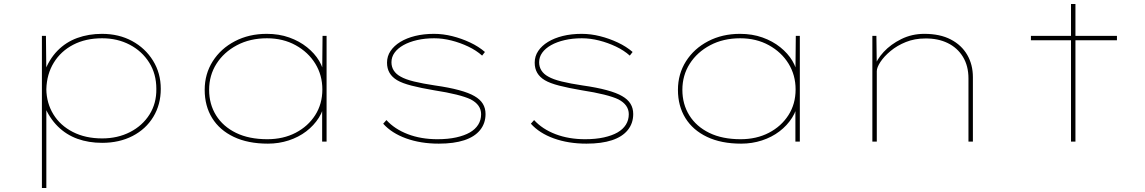

<svg xmlns="http://www.w3.org/2000/svg" viewBox="-20 -703 5681 953"><path d="M188 230V-525H208L210 -343L199 -342Q223 -408 265 -451Q307 -494 363.5 -514.5Q420 -535 486 -535Q570 -535 635.5 -499.5Q701 -464 739.5 -402Q778 -340 778 -262Q778 -184 741 -123Q704 -62 638 -28Q572 6 487 6Q420 6 364.5 -14Q309 -34 267 -75.5Q225 -117 199 -180H210V230ZM487 -16Q564 -16 625.5 -47.5Q687 -79 722 -134.5Q757 -190 756 -262Q756 -336 720.5 -392.5Q685 -449 624 -481Q563 -513 487 -513Q405 -513 343.5 -481Q282 -449 247 -392Q212 -335 210 -260Q211 -191 245 -135.5Q279 -80 341.5 -48Q404 -16 487 -16Z M1310 10Q1211 10 1140.5 -23.5Q1070 -57 1033 -117Q996 -177 996 -257Q996 -336 1036 -399Q1076 -462 1146 -498.5Q1216 -535 1304 -535Q1365 -535 1415.5 -517Q1466 -499 1504 -468.5Q1542 -438 1564 -401Q1586 -364 1589 -327H1579L1581 -525H1601V0H1579V-188L1592 -203Q1587 -157 1562.5 -118.5Q1538 -80 1500 -51Q1462 -22 1413 -6Q1364 10 1310 10ZM1307 -12Q1386 -12 1447.5 -44Q1509 -76 1544.5 -131.5Q1580 -187 1580 -259Q1580 -330 1545 -387Q1510 -444 1447.5 -478.5Q1385 -513 1305 -513Q1221 -513 1156 -478.5Q1091 -444 1054.5 -386.5Q1018 -329 1018 -257Q1018 -186 1052.5 -130.5Q1087 -75 1151.5 -43.5Q1216 -12 1307 -12Z M2158 10Q2068 10 1996 -16Q1924 -42 1882 -89L1898 -107Q1939 -62 2004.5 -37Q2070 -12 2151 -12Q2204 -12 2244.5 -21Q2285 -30 2312 -45.5Q2339 -61 2353.5 -84Q2368 -107 2368 -136Q2368 -183 2316 -210Q2291 -222 2245 -233.5Q2199 -245 2134 -255Q2069 -266 2022.5 -278Q1976 -290 1951 -305Q1926 -320 1913.5 -341.5Q1901 -363 1901 -392Q1901 -424 1918.5 -450Q1936 -476 1967 -495Q1998 -514 2040.5 -524.5Q2083 -535 2134 -535Q2179 -535 2225 -523.5Q2271 -512 2313.5 -492Q2356 -472 2387 -445L2373 -427Q2344 -453 2304 -472Q2264 -491 2220.5 -502Q2177 -513 2135 -513Q2089 -513 2050 -504Q2011 -495 1982.5 -479Q1954 -463 1938.5 -441.5Q1923 -420 1923 -394Q1923 -371 1934.5 -353Q1946 -335 1968 -323Q1992 -309 2035 -298.5Q2078 -288 2138 -279Q2209 -269 2258.5 -255.5Q2308 -242 2335 -226Q2363 -210 2376.5 -188Q2390 -166 2390 -137Q2390 -91 2363 -57.5Q2336 -24 2284.5 -7Q2233 10 2158 10Z M2891 10Q2801 10 2729 -16Q2657 -42 2615 -89L2631 -107Q2672 -62 2737.5 -37Q2803 -12 2884 -12Q2937 -12 2977.5 -21Q3018 -30 3045 -45.5Q3072 -61 3086.5 -84Q3101 -107 3101 -136Q3101 -183 3049 -210Q3024 -222 2978 -233.5Q2932 -245 2867 -255Q2802 -266 2755.5 -278Q2709 -290 2684 -305Q2659 -320 2646.5 -341.5Q2634 -363 2634 -392Q2634 -424 2651.5 -450Q2669 -476 2700 -495Q2731 -514 2773.5 -524.5Q2816 -535 2867 -535Q2912 -535 2958 -523.5Q3004 -512 3046.5 -492Q3089 -472 3120 -445L3106 -427Q3077 -453 3037 -472Q2997 -491 2953.5 -502Q2910 -513 2868 -513Q2822 -513 2783 -504Q2744 -495 2715.5 -479Q2687 -463 2671.5 -441.5Q2656 -420 2656 -394Q2656 -371 2667.5 -353Q2679 -335 2701 -323Q2725 -309 2768 -298.5Q2811 -288 2871 -279Q2942 -269 2991.5 -255.5Q3041 -242 3068 -226Q3096 -210 3109.5 -188Q3123 -166 3123 -137Q3123 -91 3096 -57.5Q3069 -24 3017.5 -7Q2966 10 2891 10Z M3659 10Q3560 10 3489.5 -23.5Q3419 -57 3382 -117Q3345 -177 3345 -257Q3345 -336 3385 -399Q3425 -462 3495 -498.5Q3565 -535 3653 -535Q3714 -535 3764.5 -517Q3815 -499 3853 -468.5Q3891 -438 3913 -401Q3935 -364 3938 -327H3928L3930 -525H3950V0H3928V-188L3941 -203Q3936 -157 3911.5 -118.5Q3887 -80 3849 -51Q3811 -22 3762 -6Q3713 10 3659 10ZM3656 -12Q3735 -12 3796.5 -44Q3858 -76 3893.5 -131.5Q3929 -187 3929 -259Q3929 -330 3894 -387Q3859 -444 3796.5 -478.5Q3734 -513 3654 -513Q3570 -513 3505 -478.5Q3440 -444 3403.5 -386.5Q3367 -329 3367 -257Q3367 -186 3401.5 -130.5Q3436 -75 3500.5 -43.5Q3565 -12 3656 -12Z M4310 0V-525H4330L4332 -372L4319 -368Q4331 -407 4366 -445Q4401 -483 4453.5 -509Q4506 -535 4568 -535Q4646 -535 4699.5 -507Q4753 -479 4781 -430.5Q4809 -382 4809 -320V0H4787V-314Q4787 -376 4759.5 -421Q4732 -466 4683.5 -489.5Q4635 -513 4572 -512Q4520 -512 4476.5 -494.5Q4433 -477 4400.5 -450Q4368 -423 4350 -395.5Q4332 -368 4332 -350V0H4322Q4320 0 4317 0Q4314 0 4310 0Z M5296 0V-683H5318V0ZM5097 -503V-525H5524V-503Z"/></svg>

Font: Lexend Tera Thin
Style: Regular
Weight: 250
Version: Version 1.007